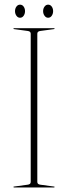

<svg xmlns="http://www.w3.org/2000/svg" viewBox="-20 -824 299 844"><path d="M144 -24Q144 -13.5 158 -12L217 -4Q220 -4 220 -2Q220 0 217 0H42Q39 0 39 -2Q39 -4 42 -4L101 -12Q115 -13.5 115 -24V-676Q115 -686.5 101 -688L42 -696Q39 -696 39 -698Q39 -700 42 -700H217Q220 -700 220 -698Q220 -696 217 -696L158 -688Q144 -686.5 144 -676ZM68 -746Q58.5 -746 52.2 -754.8Q46 -763.5 46 -775Q46 -786.5 52.2 -795Q58.5 -803.5 68 -803.5Q78 -803.5 84 -795Q90 -786.5 90 -775Q90 -763.5 84 -754.8Q78 -746 68 -746ZM191.5 -746Q182 -746 175.8 -754.8Q169.5 -763.5 169.5 -775Q169.5 -786.5 175.8 -795Q182 -803.5 191.5 -803.5Q201.5 -803.5 207.5 -795Q213.5 -786.5 213.5 -775Q213.5 -763.5 207.5 -754.8Q201.5 -746 191.5 -746Z"/></svg>

Font: Fraunces 144pt Thin
Style: Regular
Weight: 100
Version: Version 1.000;[f99f86859]